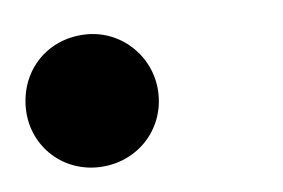

<svg xmlns="http://www.w3.org/2000/svg" viewBox="-37 -168 314 213"><g transform="rotate(-5 120.5 -61.0)"><path d="M139 -61C139 -102 106 -135 66 -135C23 -135 -9 -103 -9 -60C-9 -19 23 13 64 13C106 13 139 -19 139 -61Z"/></g></svg>

Font: STIXGeneral
Style: Bold Italic
Weight: 700
Italic angle: -16.33°
Designer: MicroPress Inc., with final additions and corrections provided by Coen Hoffman, Elsevier (retired)
Version: Version 1.1.0